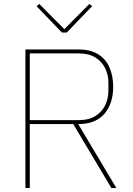

<svg xmlns="http://www.w3.org/2000/svg" viewBox="-20 -947 670 967"><path d="M130 -322V0H108V-698H376Q433 -698 472 -675Q511 -652 530.5 -609.5Q550 -567 550 -510Q550 -425 505.5 -373.5Q461 -322 374 -322L566 0H541L349 -322ZM130 -342H376Q428 -342 461 -363Q494 -384 510 -417.5Q526 -451 526 -489V-531Q526 -569 510 -602.5Q494 -636 461 -657Q428 -678 376 -678H130ZM316 -783H292L164 -916L178 -927L304 -800L430 -927L444 -916Z"/></svg>

Font: IBM Plex Sans Thin
Style: Regular
Weight: 250
Designer: Mike Abbink, Paul van der Laan, Pieter van Rosmalen
Foundry: Bold Monday
Version: Version 3.201